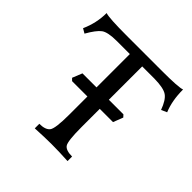

<svg xmlns="http://www.w3.org/2000/svg" viewBox="-180 -861 1020 1020"><g transform="rotate(45 329.5 -351.5)"><path d="M467.8 0Q401.9 -3.9 343.8 -3.9Q293.9 -3.9 221.7 0V-34.2Q266.1 -34.2 283 -54.7Q299.8 -75.2 299.8 -180.7V-636.2H203.1Q134.3 -636.2 109.4 -617.4Q84.5 -598.6 52.7 -542.5L26.9 -557.6Q58.6 -628.4 58.6 -703.1Q85.4 -693.4 221.2 -693.4H484.4Q609.4 -693.4 632.8 -703.1Q632.8 -619.6 658.7 -557.6L627 -543.5Q606.9 -598.6 580.6 -616.9Q554.2 -635.3 483.4 -636.2H392.6V-180.7Q392.6 -74.7 407.2 -54.4Q421.9 -34.2 467.8 -34.2ZM492.2 -317.4H184.6L171.9 -330.1L194.3 -385.7H502L513.7 -373Z"/></g></svg>

Font: Almanac
Style: Regular
Weight: 400
Designer: Eden's Almanac
Version: Version 3.501;March 28, 2021;FontCreator 13.0.0.2683 64-bit